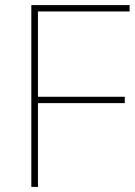

<svg xmlns="http://www.w3.org/2000/svg" viewBox="-20 -734 532 754"><path d="M129 0H103V-714H489V-689H129V-354H470V-329H129Z"/></svg>

Font: Noto Sans Myanmar UI Thin
Style: Regular
Weight: 100
Designer: Monotype Design Team
Foundry: Monotype Imaging Inc.
Version: Version 2.103; ttfautohint (v1.8.4.7-5d5b)